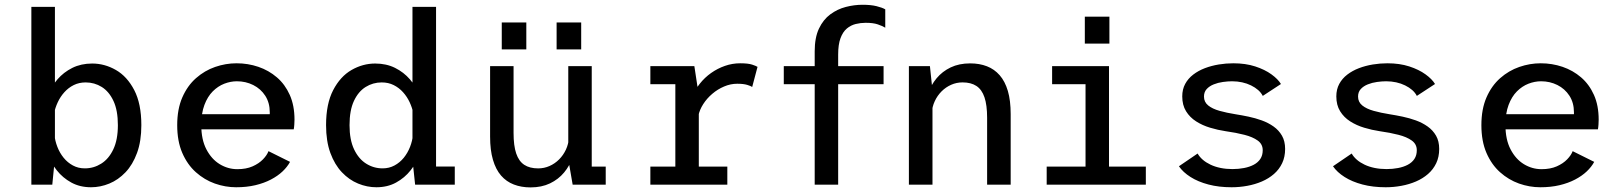

<svg xmlns="http://www.w3.org/2000/svg" viewBox="-20 -779 6842 810"><path d="M112.3 0V-750H211.7V-112.4L200.6 0ZM364 11Q317.2 11 280.9 -8.9Q244.6 -28.7 219.6 -60.4Q194.6 -92 181.9 -128.6Q169.1 -165.3 169.1 -198.6L209.5 -211.9Q212 -185.1 222 -159.4Q231.9 -133.8 248.5 -113.4Q265.1 -93 287.6 -80.9Q310.1 -68.7 337.9 -68.7Q375.3 -68.7 407 -88.6Q438.8 -108.4 458 -148.9Q477.3 -189.3 477.3 -251Q477.3 -313.4 458.7 -353.1Q440.1 -392.9 409.3 -412.1Q378.4 -431.3 341.4 -431.3Q313.5 -431.3 291 -420.1Q268.6 -408.9 251.6 -390Q234.6 -371.1 223.7 -347.7Q212.8 -324.3 208 -300.1L170.1 -313.3Q170.1 -345.7 183.6 -380.2Q197.1 -414.7 222.6 -444.4Q248.2 -474.1 285.1 -492.6Q322.1 -511 369 -511Q421.5 -511 469 -483.7Q516.5 -456.4 546.4 -398.8Q576.3 -341.2 576.3 -251Q576.3 -183.4 558.1 -133.8Q540 -84.3 509.5 -52.2Q478.9 -20.1 441.2 -4.6Q403.4 11 364 11Z M976.1 11Q930.8 11 886.5 -4.6Q842.3 -20.3 806.4 -52.4Q770.5 -84.4 749 -133.9Q727.6 -183.4 727.6 -251Q727.6 -318.6 749.1 -368Q770.7 -417.4 806.9 -449.3Q843.1 -481.2 887.6 -496.6Q932.1 -512 977.9 -512Q1025.9 -512 1069.9 -497.1Q1113.9 -482.1 1148.2 -452.6Q1182.6 -423.1 1202.5 -378.5Q1222.4 -333.9 1222.4 -274.5Q1222.4 -265.2 1221.6 -253.5Q1220.9 -241.9 1219.2 -233.4H806.3V-297.1H1118.1Q1118.1 -299.9 1118.1 -301.1Q1118.1 -302.4 1118.1 -305.1Q1118.1 -345.6 1099 -375.1Q1079.9 -404.5 1048.3 -420.3Q1016.7 -436.1 979.3 -436.1Q952.6 -436.1 926 -425.8Q899.4 -415.4 877.5 -393.5Q855.6 -371.5 842.4 -336.4Q829.1 -301.2 829.1 -251.6Q829.1 -190.2 850.8 -148.8Q872.4 -107.4 907.1 -86.3Q941.8 -65.3 981.3 -65.3Q1018.6 -65.3 1045.6 -77.2Q1072.6 -89.2 1089.5 -106.8Q1106.4 -124.3 1112.7 -141.3L1203.6 -96.1Q1192.2 -74.9 1171.9 -55.7Q1151.6 -36.5 1122.8 -21.5Q1094 -6.4 1057.3 2.3Q1020.6 11 976.1 11Z M1567.9 11Q1528.4 11 1490.7 -4.6Q1452.9 -20.1 1422.4 -52.2Q1391.9 -84.3 1373.7 -133.8Q1355.6 -183.4 1355.6 -251Q1355.6 -341.2 1385.6 -398.8Q1415.6 -456.4 1463 -483.7Q1510.4 -511 1562.9 -511Q1609.8 -511 1646.7 -492.6Q1683.6 -474.1 1709.2 -444.4Q1734.8 -414.7 1748.2 -380.2Q1761.7 -345.7 1761.7 -313.3L1723.9 -300.1Q1719.1 -324.3 1708.2 -347.7Q1697.3 -371.1 1680.3 -390Q1663.3 -408.9 1640.8 -420.1Q1618.4 -431.3 1590.4 -431.3Q1553.4 -431.3 1522.6 -412.1Q1491.7 -392.9 1473.1 -353.1Q1454.6 -313.4 1454.6 -251Q1454.6 -189.3 1473.8 -148.9Q1493.1 -108.4 1524.8 -88.6Q1556.6 -68.7 1594 -68.7Q1621.7 -68.7 1644.2 -80.9Q1666.8 -93 1683.4 -113.4Q1699.9 -133.8 1709.9 -159.4Q1719.9 -185.1 1722.4 -211.9L1762.8 -198.6Q1762.8 -165.3 1750 -128.6Q1737.2 -92 1712.2 -60.4Q1687.2 -28.7 1651 -8.9Q1614.9 11 1567.9 11ZM1819.6 -750V-31.9L1775 -76.4H1898.6V0H1731.3L1720.1 -105V-750Z M2218.1 11.6Q2179.3 11.6 2147.7 -0.6Q2116.1 -12.7 2093.8 -38.4Q2071.5 -64.1 2059.6 -104.9Q2047.6 -145.6 2047.6 -202.4V-500H2146.6V-217.7Q2146.6 -164.4 2157.7 -131.6Q2168.8 -98.8 2191.7 -83.7Q2214.6 -68.6 2250.2 -68.6Q2275.6 -68.6 2298.2 -78.6Q2320.9 -88.6 2338.8 -106.5Q2356.6 -124.4 2367.5 -147.9Q2378.4 -171.4 2380.1 -198L2408.1 -189Q2408.1 -151.6 2395.9 -115.9Q2383.7 -80.1 2359.8 -51.3Q2335.8 -22.4 2300.4 -5.4Q2264.9 11.6 2218.1 11.6ZM2395.9 0 2377.4 -107V-500H2476.4V-52.6L2456.9 -76.1H2535.4V0ZM2096.8 -684.3H2200.4V-570.7H2096.8ZM2328.2 -684.3H2431.9V-570.7H2328.2Z M2723.7 0V-76.1H2829.1V-423.9H2723.7V-500H2909.3L2928.1 -376.6V-76.1H3048.4V0ZM2926.3 -290.9 2886.7 -306.9Q2887.6 -339.3 2899.7 -369.6Q2911.8 -399.9 2932.3 -425.9Q2952.8 -451.8 2979.9 -471Q3007.1 -490.2 3038.4 -501.1Q3069.7 -512 3102.6 -512Q3135.9 -512 3153.1 -506.4Q3170.3 -500.7 3175.8 -496.9L3153.3 -412.1Q3148.6 -415.9 3132.6 -420.8Q3116.6 -425.7 3090.1 -425.7Q3061.9 -425.7 3034.8 -414.1Q3007.6 -402.6 2984.9 -383.2Q2962.1 -363.8 2946.7 -339.7Q2931.3 -315.6 2926.3 -290.9Z M3417 0V-562.3Q3417 -620.3 3435 -658.4Q3453.1 -696.5 3482.9 -718.5Q3512.7 -740.5 3548.2 -749.7Q3583.7 -758.9 3618.9 -758.9Q3653.9 -758.9 3677.8 -753Q3701.7 -747.1 3714.7 -739.6V-662.2Q3702.2 -669.7 3683 -676.2Q3663.9 -682.8 3631.8 -682.8Q3610.9 -682.8 3590.2 -677.8Q3569.6 -672.7 3552.8 -658.8Q3536 -644.9 3526 -618.3Q3516 -591.8 3516 -548.7V0ZM3286.6 -423.9V-500H3707.6V-423.9Z M3814.4 0V-500H3903.1L3913.9 -397.7V0ZM4144.4 0V-282.3Q4144.4 -335.6 4133.3 -368.4Q4122.2 -401.2 4099.3 -416.3Q4076.4 -431.4 4040.8 -431.4Q4015.4 -431.4 3992.8 -421.4Q3970.1 -411.4 3952.2 -393.5Q3934.4 -375.6 3923.5 -352.1Q3912.6 -328.6 3910.9 -302L3882.9 -311Q3882.9 -348.4 3895.1 -384.1Q3907.3 -419.9 3931.2 -448.7Q3955.2 -477.6 3990.6 -494.6Q4026.1 -511.6 4072.9 -511.6Q4112.2 -511.6 4143.6 -499.4Q4174.9 -487.3 4197.4 -461.6Q4219.9 -435.9 4231.9 -395.3Q4243.8 -354.7 4243.8 -297.6V0Z M4395.7 0V-76.1H4559.6V-423.9H4418.6V-500H4658.6V-76.1H4814V0ZM4556.6 -708.6H4660.3V-595H4556.6Z M5175.7 11Q5122 11 5078.1 -0.6Q5034.1 -12.2 5002.5 -32.3Q4970.8 -52.4 4953.6 -77.6L5032.4 -131.3Q5040.4 -117.2 5054.2 -105.2Q5067.9 -93.3 5086.9 -84.3Q5105.8 -75.3 5129.2 -70.5Q5152.6 -65.7 5179.4 -65.7Q5205.4 -65.7 5228.4 -70.2Q5251.4 -74.6 5269.2 -84Q5287 -93.4 5297.1 -108.6Q5307.1 -123.8 5307.1 -145.2Q5307.1 -170.8 5286.1 -186Q5265 -201.3 5229.7 -210.3Q5194.4 -219.4 5150.6 -225.5Q5117.7 -230.4 5085.3 -240.2Q5052.9 -249.9 5026.2 -266.9Q4999.6 -283.8 4983.6 -309.8Q4967.6 -335.7 4967.6 -372.3Q4967.6 -402.1 4980 -425Q4992.4 -447.9 5013.9 -464.3Q5035.4 -480.8 5063.1 -491.4Q5090.9 -501.9 5121.7 -507Q5152.5 -512 5182.9 -512Q5234.6 -512 5275.3 -498.8Q5316.1 -485.5 5343.8 -465.4Q5371.6 -445.3 5384 -424.6L5307.3 -374.4Q5300.5 -387.9 5287.8 -399.1Q5275.1 -410.2 5258 -418.6Q5240.9 -427.1 5220.5 -431.6Q5200.1 -436.1 5177.7 -436.1Q5159.9 -436.1 5139.2 -433.2Q5118.6 -430.4 5100.5 -423.1Q5082.4 -415.9 5070.9 -403.5Q5059.3 -391 5059.3 -371.6Q5059.3 -348.6 5077 -334.2Q5094.6 -319.9 5124.9 -311.4Q5155.2 -302.9 5193 -296.9Q5218.6 -292.9 5247.2 -286.9Q5275.9 -280.9 5303.3 -271Q5330.7 -261.1 5352.9 -245.3Q5375.1 -229.6 5388.4 -206.4Q5401.6 -183.3 5401.6 -150.6Q5401.6 -116.9 5389.1 -90.6Q5376.6 -64.3 5354.6 -45.1Q5332.6 -25.9 5303.8 -13.5Q5275 -1.1 5242.2 4.9Q5209.5 11 5175.7 11Z M5825.7 11Q5772 11 5728.1 -0.6Q5684.1 -12.2 5652.5 -32.3Q5620.8 -52.4 5603.6 -77.6L5682.4 -131.3Q5690.4 -117.2 5704.2 -105.2Q5717.9 -93.3 5736.9 -84.3Q5755.8 -75.3 5779.2 -70.5Q5802.6 -65.7 5829.4 -65.7Q5855.4 -65.7 5878.4 -70.2Q5901.4 -74.6 5919.2 -84Q5937 -93.4 5947.1 -108.6Q5957.1 -123.8 5957.1 -145.2Q5957.1 -170.8 5936.1 -186Q5915 -201.3 5879.7 -210.3Q5844.4 -219.4 5800.6 -225.5Q5767.7 -230.4 5735.3 -240.2Q5702.9 -249.9 5676.2 -266.9Q5649.6 -283.8 5633.6 -309.8Q5617.6 -335.7 5617.6 -372.3Q5617.6 -402.1 5630 -425Q5642.4 -447.9 5663.9 -464.3Q5685.4 -480.8 5713.1 -491.4Q5740.9 -501.9 5771.7 -507Q5802.5 -512 5832.9 -512Q5884.6 -512 5925.3 -498.8Q5966.1 -485.5 5993.8 -465.4Q6021.6 -445.3 6034 -424.6L5957.3 -374.4Q5950.5 -387.9 5937.8 -399.1Q5925.1 -410.2 5908 -418.6Q5890.9 -427.1 5870.5 -431.6Q5850.1 -436.1 5827.7 -436.1Q5809.9 -436.1 5789.2 -433.2Q5768.6 -430.4 5750.5 -423.1Q5732.4 -415.9 5720.9 -403.5Q5709.3 -391 5709.3 -371.6Q5709.3 -348.6 5727 -334.2Q5744.6 -319.9 5774.9 -311.4Q5805.2 -302.9 5843 -296.9Q5868.6 -292.9 5897.2 -286.9Q5925.9 -280.9 5953.3 -271Q5980.7 -261.1 6002.9 -245.3Q6025.1 -229.6 6038.4 -206.4Q6051.6 -183.3 6051.6 -150.6Q6051.6 -116.9 6039.1 -90.6Q6026.6 -64.3 6004.6 -45.1Q5982.6 -25.9 5953.8 -13.5Q5925 -1.1 5892.2 4.9Q5859.5 11 5825.7 11Z M6478.1 11Q6432.8 11 6388.5 -4.6Q6344.3 -20.3 6308.4 -52.4Q6272.5 -84.4 6251 -133.9Q6229.6 -183.4 6229.6 -251Q6229.6 -318.6 6251.1 -368Q6272.7 -417.4 6308.9 -449.3Q6345.1 -481.2 6389.6 -496.6Q6434.1 -512 6479.9 -512Q6527.9 -512 6571.9 -497.1Q6615.9 -482.1 6650.2 -452.6Q6684.6 -423.1 6704.5 -378.5Q6724.4 -333.9 6724.4 -274.5Q6724.4 -265.2 6723.6 -253.5Q6722.9 -241.9 6721.2 -233.4H6308.3V-297.1H6620.1Q6620.1 -299.9 6620.1 -301.1Q6620.1 -302.4 6620.1 -305.1Q6620.1 -345.6 6601 -375.1Q6581.9 -404.5 6550.3 -420.3Q6518.7 -436.1 6481.3 -436.1Q6454.6 -436.1 6428 -425.8Q6401.4 -415.4 6379.5 -393.5Q6357.6 -371.5 6344.4 -336.4Q6331.1 -301.2 6331.1 -251.6Q6331.1 -190.2 6352.8 -148.8Q6374.4 -107.4 6409.1 -86.3Q6443.8 -65.3 6483.3 -65.3Q6520.6 -65.3 6547.6 -77.2Q6574.6 -89.2 6591.5 -106.8Q6608.4 -124.3 6614.7 -141.3L6705.6 -96.1Q6694.2 -74.9 6673.9 -55.7Q6653.6 -36.5 6624.8 -21.5Q6596 -6.4 6559.3 2.3Q6522.6 11 6478.1 11Z"/></svg>

Font: Trispace Thin
Style: Regular
Weight: 100
Designer: Tyler Finck
Foundry: Etcetera Type Company
Version: Version 1.210